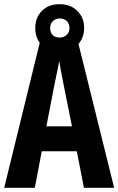

<svg xmlns="http://www.w3.org/2000/svg" viewBox="-20 -895 564 915"><path d="M380 0 346 -174H179L146 0H0L175 -714H347L524 0ZM283 -492Q275 -530 271 -554Q267 -578 262 -605Q259 -583 251.5 -549.5Q244 -516 240 -494L201 -293H323ZM264 -647Q211 -647 179.5 -679Q148 -711 148 -761Q148 -811 179.5 -843Q211 -875 264 -875Q316 -875 348.5 -843Q381 -811 381 -762Q381 -713 349 -680Q317 -647 264 -647ZM265 -716Q284 -716 297.5 -728.5Q311 -741 311 -761Q311 -782 298.5 -794.5Q286 -807 265 -807Q245 -807 232 -794.5Q219 -782 219 -761Q219 -741 230.5 -728.5Q242 -716 265 -716Z"/></svg>

Font: Noto Sans Sinhala UI ExtraCondensed
Style: Bold
Weight: 700
Width: 2
Designer: Jelle Bosma - Monotype Design Team
Foundry: Monotype Imaging Inc.
Version: Version 2.006; ttfautohint (v1.8.4.7-5d5b)